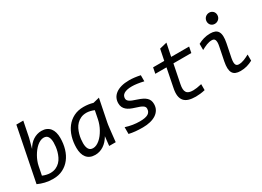

<svg xmlns="http://www.w3.org/2000/svg" viewBox="-19 -1363 2788 2040"><g transform="rotate(-30 1374.5 -343.5)"><path d="M219.2 5.9Q165.5 5.9 120.6 -4.9Q75.7 -15.6 35.2 -34.2L166 -689.9H251L212.9 -500L181.2 -381.8Q196.3 -409.2 215.8 -430.9Q235.4 -452.6 258.5 -467.8Q281.7 -482.9 307.9 -491Q334 -499 361.8 -499Q397 -499 423.1 -487.1Q449.2 -475.1 466.3 -453.6Q483.4 -432.1 491.7 -401.6Q500 -371.1 500 -334Q500 -263.7 481.7 -201.9Q463.4 -140.1 427.7 -94Q392.1 -47.9 339.6 -21Q287.1 5.9 219.2 5.9ZM414.1 -326.2Q414.1 -373 398.2 -398.9Q382.3 -424.8 346.2 -424.8Q325.2 -424.8 304.2 -415Q283.2 -405.3 263.2 -388.2Q243.2 -371.1 225.3 -348.1Q207.5 -325.2 192.6 -299.1Q177.7 -272.9 167 -245.1Q156.2 -217.3 150.9 -189.9L129.9 -84Q152.8 -74.2 177.2 -68.6Q201.7 -63 222.2 -63Q262.2 -63 292 -76.7Q321.8 -90.3 343 -112.3Q364.3 -134.3 377.9 -162.6Q391.6 -190.9 399.7 -220.2Q407.7 -249.5 410.9 -277.1Q414.1 -304.7 414.1 -326.2Z M876 -496.1Q907.7 -496.1 936.5 -491.9Q965.3 -487.8 991.7 -480L1068.8 -499L1013.7 -225.1Q1011.7 -215.8 1009.5 -200.7Q1007.3 -185.5 1004.4 -159.9Q1001.5 -134.3 997.1 -95.5Q992.7 -56.6 986.8 0H906.7L918.9 -112.8Q885.3 -54.2 837.2 -22.7Q789.1 8.8 732.9 8.8Q697.8 8.8 671.6 -2.9Q645.5 -14.6 628.4 -36.4Q611.3 -58.1 603 -88.4Q594.7 -118.7 594.7 -155.8Q594.7 -226.1 613 -287.8Q631.3 -349.6 667 -396Q702.6 -442.4 755.1 -469.2Q807.6 -496.1 876 -496.1ZM680.7 -164.1Q680.7 -117.7 696.8 -91.3Q712.9 -64.9 749 -64.9Q770 -64.9 791 -74.7Q812 -84.5 832 -101.6Q852.1 -118.7 869.9 -141.8Q887.7 -165 902.6 -191.7Q917.5 -218.3 928.2 -247.3Q939 -276.4 944.8 -305.2L964.8 -405.8Q941.9 -415.5 917.7 -421.1Q893.6 -426.8 873 -426.8Q833 -426.8 803.2 -413.1Q773.4 -399.4 752 -377.4Q730.5 -355.5 716.8 -327.4Q703.1 -299.3 695.1 -270Q687 -240.7 683.8 -212.9Q680.7 -185.1 680.7 -164.1Z M1573.7 -408.2Q1529.3 -418.5 1494.1 -423.3Q1459 -428.2 1431.6 -428.2Q1397.9 -428.2 1373.8 -422.9Q1349.6 -417.5 1334 -407.7Q1318.4 -397.9 1311 -384Q1303.7 -370.1 1303.7 -353Q1303.7 -340.8 1309.3 -331.3Q1314.9 -321.8 1327.1 -313.2Q1339.4 -304.7 1359.6 -296.4Q1379.9 -288.1 1409.7 -278.8Q1445.3 -267.1 1470.5 -254.6Q1495.6 -242.2 1511.7 -226.6Q1527.8 -210.9 1535.2 -191.9Q1542.5 -172.9 1542.5 -147.9Q1542.5 -109.9 1525.9 -80.6Q1509.3 -51.3 1479.5 -31.5Q1449.7 -11.7 1408 -1.5Q1366.2 8.8 1316.4 8.8Q1269.5 8.8 1227.3 4.9Q1185.1 1 1148.4 -7.8V-90.8Q1192.4 -76.7 1235.8 -69.8Q1279.3 -63 1321.8 -63Q1391.1 -63 1422.9 -82.5Q1454.6 -102.1 1454.6 -143.1Q1454.6 -153.8 1449.7 -162.8Q1444.8 -171.9 1433.1 -179.9Q1421.4 -188 1400.9 -196.3Q1380.4 -204.6 1348.6 -213.9Q1319.3 -222.7 1295.2 -233.6Q1271 -244.6 1253.4 -260Q1235.8 -275.4 1226.3 -296.1Q1216.8 -316.9 1216.8 -344.2Q1216.8 -377 1230 -405Q1243.2 -433.1 1270.8 -454.1Q1298.3 -475.1 1340.3 -487.1Q1382.3 -499 1439.5 -499Q1453.1 -499 1469.5 -498Q1485.8 -497.1 1503.4 -494.9Q1521 -492.7 1538.8 -489.7Q1556.6 -486.8 1573.7 -482.9Z M2081.5 -6.8Q2050.8 0.5 2020.8 3.7Q1990.7 6.8 1967.3 6.8Q1917.5 6.8 1882.1 -4.2Q1846.7 -15.1 1826.2 -39.1Q1805.7 -63 1800.5 -100.8Q1795.4 -138.7 1806.6 -192.9L1851.6 -418.9H1714.4L1728.5 -490.2H1865.2L1892.6 -625L1982.4 -647L1950.2 -490.2H2170.4L2156.2 -418.9H1936.5L1890.6 -189.9Q1883.8 -156.2 1885.3 -132.6Q1886.7 -108.9 1897 -93.8Q1907.2 -78.6 1926.8 -71.8Q1946.3 -64.9 1976.6 -64.9Q1994.6 -64.9 2022 -68.6Q2049.3 -72.3 2081.5 -80.1Z M2464.4 -626Q2464.4 -641.1 2469.7 -653.8Q2475.1 -666.5 2484.6 -675.8Q2494.1 -685.1 2506.8 -690.4Q2519.5 -695.8 2534.2 -695.8Q2548.3 -695.8 2560.1 -690.7Q2571.8 -685.5 2580.3 -677Q2588.9 -668.5 2593.5 -656.7Q2598.1 -645 2598.1 -631.8Q2598.1 -616.7 2592.8 -604Q2587.4 -591.3 2577.9 -582Q2568.4 -572.8 2555.7 -567.4Q2543 -562 2528.3 -562Q2514.2 -562 2502.2 -567.1Q2490.2 -572.3 2481.9 -580.8Q2473.6 -589.4 2469 -601.1Q2464.4 -612.8 2464.4 -626ZM2666 -30.8Q2632.3 -12.2 2595 -1.7Q2557.6 8.8 2515.1 8.8Q2480.5 8.8 2457 -1Q2433.6 -10.7 2421.1 -32Q2408.7 -53.2 2407.2 -86.4Q2405.8 -119.6 2415 -167L2448.2 -331.1Q2454.1 -358.9 2453.9 -377.7Q2453.6 -396.5 2448.7 -407.7Q2443.8 -418.9 2434.3 -423.6Q2424.8 -428.2 2412.1 -428.2Q2378.9 -428.2 2346.7 -415.3Q2314.5 -402.3 2281.2 -383.8V-459Q2314.9 -477.5 2352.3 -488.3Q2389.6 -499 2432.1 -499Q2466.8 -499 2490.2 -489.3Q2513.7 -479.5 2526.1 -458.3Q2538.6 -437 2540 -403.8Q2541.5 -370.6 2532.2 -323.2L2499 -159.2Q2493.7 -130.9 2493.7 -112.3Q2493.7 -93.8 2498.8 -82.5Q2503.9 -71.3 2513.2 -66.7Q2522.5 -62 2535.2 -62Q2568.4 -62 2600.6 -75Q2632.8 -87.9 2666 -106Z"/></g></svg>

Font: Code New Roman
Style: Italic
Weight: 400
Italic angle: -11°
Monospace: yes
Designer: Sam Radian
Foundry: Code New Roman
Version: Version 1.508 October 19, 2014